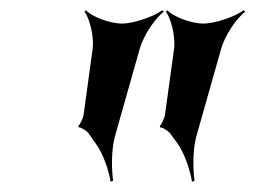

<svg xmlns="http://www.w3.org/2000/svg" viewBox="-20 -796 499 375"><path d="M377 -750C353 -750 317 -764 307 -776L304 -773C314 -761 323 -724 320 -701L302 -570C301 -565 295 -552 292 -550L293 -547C297 -548 308 -540 311 -537L326 -517C341 -496 352 -461 355 -441L360 -443C357 -463 356 -500 363 -528L412 -701C419 -726 442 -761 459 -773L456 -776C440 -764 401 -750 377 -750ZM218 -750C194 -750 158 -764 148 -776L145 -773C155 -761 164 -724 161 -701L143 -570C142 -565 136 -552 133 -550L134 -547C138 -548 149 -540 152 -537L166 -517C182 -496 193 -461 196 -441L201 -443C198 -463 197 -500 204 -528L253 -701C260 -726 283 -761 300 -773L297 -776C281 -764 242 -750 218 -750Z"/></svg>

Font: Asimov
Style: EdgeNarIt
Weight: 500
Designer: Google
Version: Version 2.000980: 2014